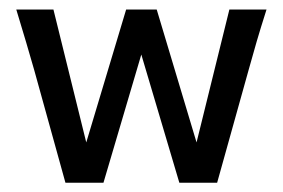

<svg xmlns="http://www.w3.org/2000/svg" viewBox="-20 -394 610 414"><path d="M121.1 0 53.7 -243.2Q45.4 -272.5 36.6 -302Q27.8 -331.5 15.1 -373.5H95.2L166 -86.9L252 -373.5H317.9L403.8 -86.9L474.6 -373.5H554.7Q541.5 -332 533.4 -304.2Q525.4 -276.4 516.1 -243.2L448.2 0H366.7L284.7 -276.4L203.1 0Z"/></svg>

Font: Harmattan Medium
Style: Regular
Weight: 500
Designer: George W. Nuss III and SIL International
Foundry: SIL International
Version: Version 4.000